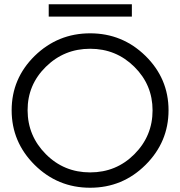

<svg xmlns="http://www.w3.org/2000/svg" viewBox="-20 -882 854 910"><path d="M197.3 -151.4Q283.2 -64.9 407.2 -64.9Q531.2 -64.9 617.2 -151.4Q703.1 -237.8 703.1 -358.9Q703.1 -480 616.7 -565.4Q530.3 -650.9 407.2 -650.9Q284.2 -650.9 197.3 -565.4Q110.4 -480 110.8 -358.9Q111.3 -237.8 197.3 -151.4ZM669.4 -617.2Q778.8 -509.8 778.8 -359.4Q778.8 -209 669.9 -100.6Q561 7.8 407.2 7.8Q253.4 7.8 144 -100.6Q35.2 -209 35.2 -359.4Q35.2 -509.8 144.5 -617.2Q254.4 -724.1 407.2 -724.1Q560.1 -724.1 669.4 -617.2ZM210.9 -861.8H605V-803.2H210.9Z"/></svg>

Font: Arcon-Regular
Style: Regular
Weight: 400
Designer: M. Zarth
Foundry: martin zarth - visuelle & digitale kommunikation
Version: Version 1.131;PS 001.131;hotconv 1.0.70;makeotf.lib2.5.58329